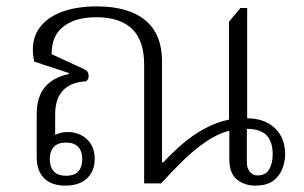

<svg xmlns="http://www.w3.org/2000/svg" viewBox="-20 -575 953 602"><path d="M185 7Q142 7 118.5 -16Q95 -39 95 -84V-216Q95 -270 120 -301Q145 -332 196 -343V-346L87 -382Q85 -392 84 -401.5Q83 -411 83 -420Q83 -462 107.5 -492.5Q132 -523 177.5 -539Q223 -555 283 -555Q383 -555 435.5 -511.5Q488 -468 488 -383V-66H492Q521 -97 553 -124.5Q585 -152 622 -172Q659 -192 698 -200V-507L734 -550H755V-204Q809 -204 841.5 -173.5Q874 -143 874 -91Q874 -67 864.5 -44Q855 -21 835 -7Q815 7 780 7Q747 7 723 -12Q699 -31 699 -77V-165Q662 -156 624.5 -130Q587 -104 552 -69.5Q517 -35 485 0H432V-372Q432 -448 394 -484.5Q356 -521 282 -521Q216 -521 178.5 -491.5Q141 -462 142 -405L244 -358Q252 -354 255 -349Q258 -344 258 -337Q258 -326 250 -320Q203 -318 178 -292Q153 -266 153 -217V-141L144 -145Q151 -152 164 -156.5Q177 -161 192 -161Q228 -161 252.5 -138.5Q277 -116 277 -76Q277 -39 253 -16Q229 7 185 7ZM187 -24Q214 -24 226 -38Q238 -52 238 -76Q238 -100 225.5 -114Q213 -128 187 -128Q161 -128 148.5 -114Q136 -100 136 -76Q136 -52 148.5 -38Q161 -24 187 -24ZM788 -25Q813 -25 824 -44Q835 -63 835 -92Q835 -131 815.5 -151Q796 -171 754 -171V-65Q754 -48 763 -36.5Q772 -25 788 -25Z"/></svg>

Font: Noto Serif Thai Light
Style: Regular
Weight: 300
Version: Version 2.001